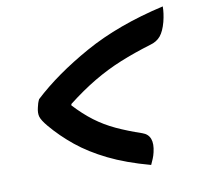

<svg xmlns="http://www.w3.org/2000/svg" viewBox="-69 -660 738 720"><g transform="rotate(-10 300.0 -300.0)"><path d="M79 -327Q165 -407 292.5 -478Q420 -549 596 -589Q596 -563 588 -531Q579 -497 564.5 -479.5Q550 -462 524 -455Q461 -436 407 -414Q353 -392 301.5 -361.5Q250 -331 195 -288L194 -283Q229 -245 265 -218Q301 -191 343 -171.5Q385 -152 438 -134Q482 -119 467 -56Q464 -43 459.5 -32.5Q455 -22 450 -11Q358 -36 292 -68.5Q226 -101 178 -140Q130 -179 93 -223Q72 -248 68 -262.5Q64 -277 69 -297Q72 -313 79 -327Z"/></g></svg>

Font: Recursive Mn Csl St SmB
Style: Italic
Weight: 600
Italic angle: -15°
Monospace: yes
Version: Version 1.079;hotconv 1.0.112;makeotfexe 2.5.65598; ttfautoh